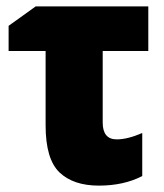

<svg xmlns="http://www.w3.org/2000/svg" viewBox="-20 -573 513 602"><path d="M92 -553 7 -492V-413H123V-180Q123 -74 166.5 -32.5Q210 9 290 9Q368 9 426 -21V-156Q380 -136 346 -136Q302 -136 302 -189V-413H445V-553Z"/></svg>

Font: Noto Sans UI SemiCondensed Black
Style: Regular
Weight: 900
Width: 4
Designer: Monotype Design Team
Foundry: Monotype Imaging Inc.
Version: 1.001